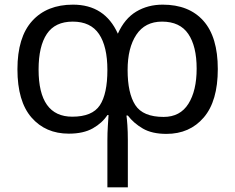

<svg xmlns="http://www.w3.org/2000/svg" viewBox="-20 -566 1012 826"><path d="M680 -546Q793 -546 855 -476.5Q917 -407 917 -269Q917 -131 856.5 -60.5Q796 10 696 10Q634 10 594.5 -13Q555 -36 530 -69H524Q526 -56 528 -27.5Q530 1 530 36V240H442V39Q442 5 444 -25Q446 -55 447 -71H442Q420 -37 379.5 -14Q339 9 276 9Q176 9 115.5 -60.5Q55 -130 55 -268Q55 -406 118.5 -476Q182 -546 294 -546Q431 -546 487 -421Q516 -486 566 -516Q616 -546 680 -546ZM293 -473Q217 -473 181.5 -420Q146 -367 146 -267Q146 -64 291 -64Q377 -64 409.5 -113Q442 -162 442 -265Q442 -366 406 -419.5Q370 -473 293 -473ZM677 -473Q604 -473 566.5 -416.5Q529 -360 529 -265Q529 -165 562 -114Q595 -63 684 -63Q755 -63 790.5 -119.5Q826 -176 826 -271Q826 -367 790 -420Q754 -473 677 -473Z"/></svg>

Font: Noto Sans
Style: Regular
Weight: 400
Designer: Monotype Design Team
Foundry: Monotype Imaging Inc.
Version: Version 2.007